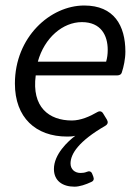

<svg xmlns="http://www.w3.org/2000/svg" viewBox="-20 -495 520 711"><path d="M258.8 7.8C231.4 28.3 179.7 76.2 179.7 130.9C179.7 174.8 211.9 196.3 255.9 196.3C274.4 196.3 297.9 188.5 318.4 178.7C327.1 174.8 329.1 168 325.2 158.2L321.3 148.4C317.4 138.7 309.6 137.7 300.8 141.6C293.9 144.5 286.1 145.5 278.3 145.5C256.8 145.5 241.2 131.8 241.2 110.4C241.2 75.2 270.5 28.3 370.1 -29.3C379.9 -35.2 380.9 -43 376 -51.8L362.3 -74.2C357.4 -83 349.6 -85 340.8 -80.1C312.5 -63.5 278.3 -48.8 246.1 -48.8C161.1 -48.8 96.7 -98.6 112.3 -215.8H414.1C422.9 -215.8 429.7 -219.7 431.6 -228.5C437.5 -246.1 444.3 -275.4 444.3 -303.7C444.3 -400.4 402.3 -474.6 292 -474.6C166 -474.6 35.2 -357.4 35.2 -185.5C35.2 -59.6 112.3 10.7 228.5 10.7C236.3 10.7 248 10.7 258.8 7.8ZM373 -266.6H120.1C144.5 -355.5 212.9 -413.1 283.2 -413.1C354.5 -413.1 378.9 -363.3 378.9 -310.5C378.9 -293.9 377 -280.3 373 -266.6Z"/></svg>

Font: Ed Sans Neue
Style: Italic
Weight: 400
Italic angle: -11°
Designer: Stephen Hutchings
Version: Version 1.004;PS 001.004;hotconv 1.0.88;makeotf.lib2.5.64775